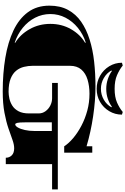

<svg xmlns="http://www.w3.org/2000/svg" viewBox="230 -1150 942 1443"><g transform="rotate(90 701.5 -428.0)"><path d="M666 23Q531 23 414 3.5Q297 -16 209 -57.5Q121 -99 71.5 -166Q22 -233 22 -328Q22 -409 54 -468Q86 -527 143 -566.5Q200 -606 276.5 -630Q353 -654 443 -664Q533 -674 630 -674Q735 -674 853 -656.5Q971 -639 1079 -607V-650H1127V-439H1079Q1057 -473 1017.5 -506.5Q978 -540 925 -568Q872 -596 811 -612.5Q750 -629 684 -629Q626 -629 578 -614.5Q530 -600 502 -567.5Q474 -535 474 -482V-203Q474 -169 482 -136.5Q490 -104 511 -78Q532 -52 570.5 -36.5Q609 -21 669 -21Q692 -21 720 -27Q748 -33 773.5 -49Q799 -65 815.5 -95.5Q832 -126 832 -175V-247Q832 -276 815 -299Q798 -322 772 -335Q746 -348 718 -348H603V-391H1403V-348H1213V0H1165Q1165 -27 1147 -45Q1129 -63 1094 -63Q1066 -63 1030 -50Q994 -37 944.5 -20Q895 -3 826.5 10Q758 23 666 23ZM300 -67 301 -71Q239 -108 199 -178.5Q159 -249 159 -335Q159 -421 199 -490.5Q239 -560 301 -596L299 -601Q237 -581 188.5 -541.5Q140 -502 112.5 -449Q85 -396 85 -335Q85 -274 112.5 -220.5Q140 -167 188.5 -127.5Q237 -88 300 -67ZM914 -71Q926 -71 937.5 -90.5Q949 -110 956.5 -143Q964 -176 964 -215V-346H899V-149Q899 -101 903 -86Q907 -71 914 -71ZM647 -683Q594 -683 549 -708.5Q504 -734 477.5 -777.5Q451 -821 451 -873L472 -879Q503 -854 544.5 -836Q586 -818 647 -818Q709 -818 750 -836Q791 -854 821 -879L841 -873Q841 -821 815 -777.5Q789 -734 745.5 -708.5Q702 -683 647 -683ZM647 -715Q691 -715 728.5 -736.5Q766 -758 786 -794L781 -797Q757 -779 722.5 -767Q688 -755 647 -755Q609 -755 573.5 -767Q538 -779 514 -797L509 -794Q529 -758 566.5 -736.5Q604 -715 647 -715Z"/></g></svg>

Font: Diplomata
Style: Regular
Weight: 400
Designer: Eduardo Rodriguez Tunni
Foundry: Eduardo Rodriguez Tunni
Version: Version 1.002; ttfautohint (v1.8.4.7-5d5b);gftools[0.9.23]